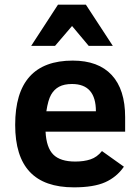

<svg xmlns="http://www.w3.org/2000/svg" viewBox="-20 -786 598 821"><path d="M174.8 -223.1Q178.2 -154.8 208 -125Q237.8 -95.2 301.8 -95.2Q338.9 -95.2 366.9 -104.5Q395 -113.8 416 -140.1L509.8 -73.2Q479 -28.8 429.9 -6.8Q380.9 15.1 295.9 15.1Q169.4 15.1 107.2 -51.3Q44.9 -117.7 44.9 -252Q44.9 -526.9 291 -526.9Q400.4 -526.9 457.8 -465.1Q515.1 -403.3 515.1 -285.2V-223.1ZM390.1 -310.1Q390.1 -426.8 288.1 -426.8Q254.4 -426.8 232.9 -415.3Q211.4 -403.8 198.5 -381.1Q185.5 -358.4 178.2 -310.1ZM359.4 -589.8 288.1 -674.8 215.3 -589.8H113.3L228 -766.1H347.2L462.4 -589.8Z"/></svg>

Font: Clear Sans
Style: Bold
Weight: 700
Foundry: Intel Corporation
Version: Version 1.00